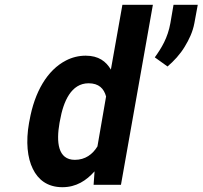

<svg xmlns="http://www.w3.org/2000/svg" viewBox="-20 -770 844 800"><path d="M374 -56 370 0H484L617 -750H490L442 -480C422 -514 391 -538 337 -538C308 -538 280 -531 255 -518C177 -478 124 -387 103 -268L101 -258C87 -179 94 -112 117 -66C138 -23 176 10 240 10C298 10 340 -18 374 -56ZM422 -368 386 -160C366 -127 335 -104 292 -104C221 -104 214 -178 228 -258L230 -268C244 -348 277 -423 349 -423C392 -423 413 -401 422 -368ZM625 -531 678 -493C704 -515 731 -544 750 -576C767 -604 783 -636 790 -674L804 -750H703L690 -674C679 -612 653 -570 625 -531Z"/></svg>

Font: Asimov
Style: NarIt
Weight: 500
Designer: Google
Version: Version 2.000980; 2014